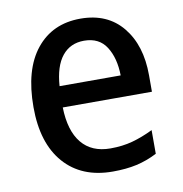

<svg xmlns="http://www.w3.org/2000/svg" viewBox="-68 -613 655 687"><g transform="rotate(-10 259.5 -269.5)"><path d="M268 -549Q366 -549 420.5 -482.5Q475 -416 475 -307V-247H151Q153 -162 189.5 -117.5Q226 -73 294 -73Q338 -73 374.5 -83Q411 -93 450 -112V-26Q413 -7 375 1.5Q337 10 288 10Q175 10 111.5 -62.5Q48 -135 48 -266Q48 -402 107 -475.5Q166 -549 268 -549ZM267 -469Q217 -469 187.5 -432.5Q158 -396 153 -324H375Q374 -387 348 -428Q322 -469 267 -469Z"/></g></svg>

Font: Noto Sans Malayalam SemiCondensed Medium
Style: Regular
Weight: 500
Width: 4
Designer: Jelle Bosma - Monotype Design Team
Foundry: Monotype Imaging Inc.
Version: Version 2.104; ttfautohint (v1.8.4.7-5d5b)